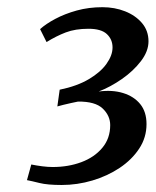

<svg xmlns="http://www.w3.org/2000/svg" viewBox="-20 -927 433 534"><path d="M151.5 -412.5Q112 -412.5 90 -418Q68 -423.5 55 -426L67 -469.5Q82 -466.5 97.5 -464.5Q113 -462.5 126.5 -462.5Q170 -462.5 206.2 -476Q242.5 -489.5 264.5 -515.8Q286.5 -542 286.5 -579Q286.5 -605 265.8 -625Q245 -645 197 -644.5Q189 -643 178 -640.5Q167 -638 156.5 -635.5Q146 -633 139.5 -631L146 -677.5Q194.5 -687.5 227 -706.8Q259.5 -726 276.2 -749.5Q293 -773 293 -795Q293 -817.5 277.2 -832.2Q261.5 -847 226 -847Q189.5 -847 162.8 -836.8Q136 -826.5 109.5 -810L91.5 -846Q107.5 -860.5 133.8 -874.5Q160 -888.5 193.5 -897.8Q227 -907 265 -907Q299 -907 328 -895.5Q357 -884 375 -862.8Q393 -841.5 393 -812Q393 -784.5 372 -757Q351 -729.5 319 -707.2Q287 -685 254.5 -672.5Q292.5 -677.5 322.5 -668.2Q352.5 -659 370 -637.5Q387.5 -616 387.5 -582Q387.5 -544.5 367.2 -513.8Q347 -483 313 -460.2Q279 -437.5 237 -425Q195 -412.5 151.5 -412.5Z"/></svg>

Font: Merriweather 24pt SemiBold
Style: Italic
Weight: 600
Italic angle: -7.8°
Version: Version 2.101